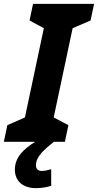

<svg xmlns="http://www.w3.org/2000/svg" viewBox="-49 -734 507 994"><path d="M-29 0H133C72 39 28 80 28 145C28 202 69 240 136 240C168 240 192 235 216 228V142C199 147 184 151 166 151C148 151 137 140 137 122C137 75 183 38 230 0H287L305 -86L229 -126L327 -588L420 -628L438 -714H122L104 -628L178 -588L80 -126L-11 -86Z"/></svg>

Font: Noto Sans
Style: Bold Italic
Weight: 700
Italic angle: -12°
Designer: Monotype Design Team
Foundry: Monotype Imaging Inc.
Version: Version 2.013